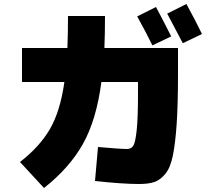

<svg xmlns="http://www.w3.org/2000/svg" viewBox="-20 -870 1040 960"><path d="M836 -688 742 -643Q710 -709 666 -788L760 -835Q801 -758 836 -688ZM990 -700 894 -654Q840 -758 816 -802L912 -850Q958 -766 990 -700ZM200 70 80 -60Q178 -136 229.5 -224.5Q281 -313 302 -460H90V-630H317Q320 -704 320 -790H505Q505 -705 502 -630H870V-500Q870 -350 863.5 -252.5Q857 -155 844.5 -93Q832 -31 806.5 -0.5Q781 30 752 40Q723 50 675 50Q593 50 455 35L470 -135Q584 -125 615 -125Q636 -125 646.5 -141.5Q657 -158 663.5 -219.5Q670 -281 670 -405V-460H487Q462 -270 394.5 -150Q327 -30 200 70Z"/></svg>

Font: M PLUS 1p Black
Style: Regular
Weight: 900
Version: Version 1.061